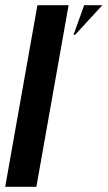

<svg xmlns="http://www.w3.org/2000/svg" viewBox="-44 -719 414 739"><path d="M100 -699H220L96 0H-24ZM245 -585H239L280 -699H350Z"/></svg>

Font: Moniqa Black Ita Display
Style: Italic
Weight: 900
Italic angle: -10°
Designer: Rajesh Rajput
Foundry: Rajesh Rajput
Version: Version 1.000